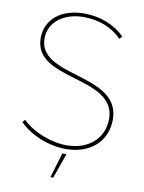

<svg xmlns="http://www.w3.org/2000/svg" viewBox="-95 -775 755 1007"><g transform="rotate(10 282.5 -271.0)"><path d="M298 8C428 8 515 -70 515 -187C515 -314 398 -350 287 -384C185 -415 88 -445 88 -545C88 -629 164 -690 271 -690C354 -690 422 -663 475 -610L488 -624C436 -678 356 -709 272 -709C150 -709 68 -643 68 -543C68 -430 172 -398 278 -366C386 -334 495 -300 495 -187C495 -83 416 -12 299 -12C214 -12 118 -51 62 -106L50 -92C108 -32 207 8 298 8ZM245 167H260L307 34H285Z"/></g></svg>

Font: Fixel Text Thin
Style: Regular
Weight: 100
Width: 4
Designer: AlfaBravo + MacPaw
Foundry: Kyrylo Tkachov, Marchela Mozhyna, Serhii Makarenko, Maria Weinstein, Zakhar Kryvoshyya
Version: Version 1.211